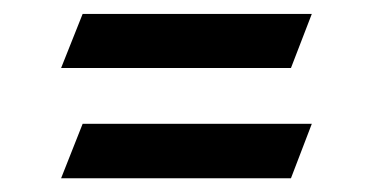

<svg xmlns="http://www.w3.org/2000/svg" viewBox="-20 -508 542 279"><path d="M433.1 -487.8 402.8 -409.2H68.8L100.1 -487.8ZM433.1 -328.1 402.8 -249H68.8L100.1 -328.1Z"/></svg>

Font: Redressed
Style: Regular
Weight: 400
Designer: Astigmatic (AOETI)
Foundry: Astigmatic (AOETI)
Version: Version 1.001